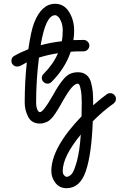

<svg xmlns="http://www.w3.org/2000/svg" viewBox="-20 -650 670 1010"><path d="M310 250Q310 264 317 272Q324 280 330 280Q344 280 357 265.5Q370 251 384.5 198Q399 145 405 58Q310 173 310 250ZM560 -160Q572 -160 581 -151Q590 -142 590 -130Q590 -115 577 -105Q524 -68 468 -12Q462 160 431.5 250Q401 340 330 340Q293 340 271.5 312Q250 284 250 250Q250 127 409 -38Q410 -62 410 -110Q410 -150 405.5 -174.5Q401 -199 397 -204.5Q393 -210 390 -210Q376 -210 358.5 -191Q341 -172 311 -120Q308 -114 298 -97Q288 -80 284.5 -74Q281 -68 272 -54.5Q263 -41 258.5 -35.5Q254 -30 245 -21.5Q236 -13 228.5 -9.5Q221 -6 211 -3Q201 0 190 0Q147 0 128.5 -35Q110 -70 110 -110Q110 -218 121 -322Q116 -320 105.5 -313.5Q95 -307 86.5 -303.5Q78 -300 70 -300Q58 -300 49 -308.5Q40 -317 40 -330Q40 -348 55 -356Q88 -375 129 -391Q144 -492 160 -531Q199 -630 270 -630Q317 -630 343.5 -587Q370 -544 370 -490Q370 -462 366 -439Q383 -440 420 -440Q432 -440 441 -431Q450 -422 450 -410Q450 -398 441 -389Q432 -380 420 -380Q374 -380 352 -378Q323 -291 251 -219Q242 -210 230 -210Q218 -210 209 -219Q200 -228 200 -240Q200 -252 209 -261Q260 -312 285 -370Q232 -362 185 -347Q170 -229 170 -110Q170 -92 174 -79.5Q178 -67 182.5 -63.5Q187 -60 190 -60Q208 -60 259 -150Q277 -182 287.5 -198Q298 -214 314.5 -234Q331 -254 349.5 -262Q368 -270 390 -270Q417 -270 434.5 -256Q452 -242 459 -215.5Q466 -189 468 -166.5Q470 -144 470 -110V-96Q516 -136 543 -155Q549 -160 560 -160ZM310 -490Q310 -515 302.5 -534.5Q295 -554 286 -562Q277 -570 270 -570Q220 -570 194 -412Q244 -426 305 -433Q310 -457 310 -490Z"/></svg>

Font: Pecita
Style: Book
Weight: 400
Width: 7
Version: Version 4.3